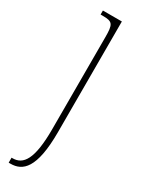

<svg xmlns="http://www.w3.org/2000/svg" viewBox="-207 -565 627 833"><g transform="rotate(30 106.5 -148.0)"><path d="M12 240H21C81 240 131 201 131 18V-536H36V-516H47C97 -516 103 -506 103 -440V20C103 171 70 215 17 215H12Z"/></g></svg>

Font: Noto Serif ExtraCondensed Thin
Style: Regular
Weight: 100
Width: 2
Designer: Monotype Design Team
Foundry: Monotype Imaging Inc.
Version: Version 2.013